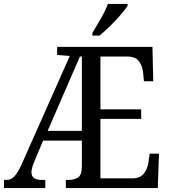

<svg xmlns="http://www.w3.org/2000/svg" viewBox="-21 -951 858 971"><path d="M-1 0V-41H13Q35 -41 52.5 -60Q70 -79 88 -119L332 -668L268 -673V-714H750L754 -540H707L703 -582Q700 -615 683 -639.5Q666 -664 626 -665H487V-398H693V-350H487V-49H647Q688 -49 707 -74Q726 -99 730 -132L736 -174H783L777 0H312V-41H325Q353 -41 373 -53Q393 -65 393 -110V-240H197L152 -133Q138 -99 138 -80Q138 -41 189 -41H208V0ZM220 -289H393V-665H383ZM446 -784Q467 -819 489.5 -858Q512 -897 525 -931H624V-921Q613 -904 589 -876Q565 -848 536 -819.5Q507 -791 482 -771H446Z"/></svg>

Font: Noto Serif Condensed
Style: Regular
Weight: 400
Width: 3
Designer: Monotype Design Team
Foundry: Monotype Imaging Inc.
Version: Version 2.013; ttfautohint (v1.8.4.7-5d5b)